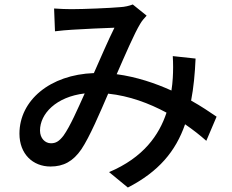

<svg xmlns="http://www.w3.org/2000/svg" viewBox="-20 -779 1040 859"><path d="M264 -172C244 -146 229 -138 208 -138C182 -138 159 -160 159 -195C159 -270 231 -346 359 -361C327 -290 294 -214 264 -172ZM949 -257C918 -278 880 -304 835 -329C846 -386 852 -448 855 -517L753 -528C755 -496 755 -461 753 -430C752 -412 750 -393 747 -374C674 -407 591 -435 502 -447C541 -536 581 -629 607 -672C615 -686 625 -697 636 -709L574 -759C559 -753 538 -748 517 -747C473 -743 354 -738 300 -738C279 -738 248 -739 222 -741L226 -639C251 -642 282 -645 303 -646C348 -649 453 -654 492 -655C465 -601 432 -524 400 -452C204 -445 67 -330 67 -181C67 -90 127 -34 206 -34C264 -34 307 -57 344 -111C381 -166 427 -274 464 -360C559 -350 647 -317 725 -275C692 -175 622 -74 468 -9L552 60C690 -11 766 -102 808 -223C843 -199 875 -174 903 -149Z"/></svg>

Font: Source Han Sans KR Medium
Style: Regular
Weight: 500
Designer: Ryoko NISHIZUKA (kana & ideographs); Paul D. Hunt (Latin, Greek & Cyrillic); Wenlong ZHANG (bopomofo); Sandoll Communica
Foundry: Adobe Systems Incorporated
Version: Version 1.001;PS 1.001;hotconv 1.0.78;makeotf.lib2.5.61930